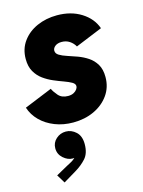

<svg xmlns="http://www.w3.org/2000/svg" viewBox="-125 -607 720 967"><g transform="rotate(-15 235.0 -123.5)"><path d="M210.4 7.8Q158.7 7.8 115 -9.3Q71.3 -26.4 41 -56.6Q10.7 -86.9 -2 -126L143.6 -185.5Q150.9 -168.9 168.7 -148.4Q186.5 -127.9 219.2 -127.9Q236.3 -127.9 248 -134Q259.8 -140.1 265.9 -148.9Q272 -157.7 272 -165Q272 -177.7 256.6 -186.5Q241.2 -195.3 217.3 -203.9Q193.4 -212.4 166.3 -223.9Q139.2 -235.4 115.2 -252.7Q91.3 -270 75.9 -296.6Q60.5 -323.2 60.5 -362.8Q60.5 -415.5 88.9 -454.3Q117.2 -493.2 164.6 -514.2Q211.9 -535.2 269 -535.2Q341.8 -535.2 394.8 -502Q447.8 -468.8 466.8 -415L326.2 -357.4Q315.9 -376 298.1 -387.7Q280.3 -399.4 257.3 -399.4Q235.8 -399.4 223.1 -389.4Q210.4 -379.4 210.4 -366.2Q210.4 -351.1 226.1 -341.6Q241.7 -332 266.1 -324.2Q290.5 -316.4 317.9 -306.4Q345.2 -296.4 369.6 -280.3Q394 -264.2 409.7 -238Q425.3 -211.9 425.3 -171.9Q425.3 -118.2 396.2 -77.6Q367.2 -37.1 318.6 -14.6Q270 7.8 210.4 7.8ZM88.9 288.1 62 244.1 122.6 210.4Q129.4 206.5 144.5 198.7Q159.7 190.9 172.4 177Q185.1 163.1 184.6 142.1H194.8Q198.7 152.8 190.7 167.5Q182.6 182.1 159.7 182.1Q134.3 182.1 111.1 161.6Q87.9 141.1 87.9 110.4Q87.9 81.1 109.6 61.5Q131.3 42 160.6 42Q189.9 42 213.4 63.7Q236.8 85.4 236.8 127.4Q236.8 175.3 213.1 201.7Q189.5 228 155.8 248Z"/></g></svg>

Font: Reddit Sans Black
Style: Italic
Weight: 900
Italic angle: -11.25°
Designer: Stephen Hutchings
Version: Version 1.013